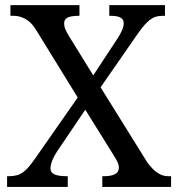

<svg xmlns="http://www.w3.org/2000/svg" viewBox="-20 -734 700 754"><path d="M465.8 -643.1Q465.8 -651.9 461.7 -657.5Q457.5 -663.1 450.4 -666.3Q443.4 -669.4 433.6 -670.7Q423.8 -671.9 412.1 -671.9H409.2V-713.9H627.9V-671.9H619.1Q604.5 -671.9 592.5 -668.5Q580.6 -665 569.3 -656.5Q558.1 -647.9 546.1 -634.3Q534.2 -620.6 520 -600.1L375 -391.1L559.1 -95.2Q581.1 -65.9 600.6 -54Q620.1 -42 639.2 -42H651.9V0H381.8V-42H387.2Q446.8 -42 446.8 -75.2Q446.8 -80.6 445.6 -85.9Q444.3 -91.3 440.9 -98.6Q437.5 -106 430.9 -116.7Q424.3 -127.4 414.1 -144L314.9 -303.2L204.1 -139.2Q199.7 -132.8 195.3 -124.8Q190.9 -116.7 187 -107.9Q183.1 -99.1 180.7 -90.1Q178.2 -81.1 178.2 -73.2Q178.2 -56.2 194.1 -49.1Q210 -42 243.2 -42H246.1V0H7.8V-42H14.2Q32.2 -42 45.7 -45.7Q59.1 -49.3 70.6 -57.6Q82 -65.9 93.3 -79.1Q104.5 -92.3 118.2 -111.8L285.2 -351.1L120.1 -619.1Q102.1 -647.9 79.3 -659.9Q56.6 -671.9 34.2 -671.9H21V-713.9H292V-671.9H289.1Q272 -671.9 260.7 -669.7Q249.5 -667.5 243.2 -663.6Q236.8 -659.7 234.4 -654.3Q231.9 -648.9 231.9 -643.1Q231.9 -637.7 232.7 -632.8Q233.4 -627.9 235.8 -621.3Q238.3 -614.7 242.9 -606Q247.6 -597.2 255.9 -584L346.2 -438L440.9 -582Q452.1 -599.1 459 -614.3Q465.8 -629.4 465.8 -643.1Z"/></svg>

Font: Gandom FD
Style: FD
Weight: 400
Foundry: DejaVu fonts team - Redesigned by Saber Rastikerdar - Based on Samim Font
Version: Version 0.6